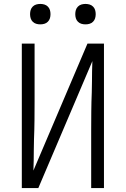

<svg xmlns="http://www.w3.org/2000/svg" viewBox="-20 -957 640 977"><path d="M91 0V-735H156V-441Q156 -393 155.5 -344.5Q155 -296 153 -248L152 -193Q152 -167 151.5 -141Q151 -115 150 -89L425 -735H509V0H444V-294Q444 -342 444.5 -390.5Q445 -439 447 -487L448 -542Q448 -568 448.5 -594Q449 -620 450 -646L175 0ZM415 -833Q404 -833 394 -836Q384 -839 376.5 -846.5Q369 -854 366 -864Q363 -874 363 -885Q363 -896 366 -906Q369 -916 376.5 -923.5Q384 -931 394 -934Q404 -937 415 -937Q426 -937 436 -934Q446 -931 453.5 -923.5Q461 -916 464 -906Q467 -896 467 -885Q467 -874 464 -864Q461 -854 453.5 -846.5Q446 -839 436 -836Q426 -833 415 -833ZM185 -833Q174 -833 164 -836Q154 -839 146.5 -846.5Q139 -854 136 -864Q133 -874 133 -885Q133 -896 136 -906Q139 -916 146.5 -923.5Q154 -931 164 -934Q174 -937 185 -937Q196 -937 206 -934Q216 -931 223.5 -923.5Q231 -916 234 -906Q237 -896 237 -885Q237 -874 234 -864Q231 -854 223.5 -846.5Q216 -839 206 -836Q196 -833 185 -833Z"/></svg>

Font: Iosevka Light Extended
Style: Regular
Weight: 300
Width: 7
Monospace: yes
Designer: Belleve Invis
Foundry: Belleve Invis
Version: Version 32.5.0; ttfautohint (v1.8.4)